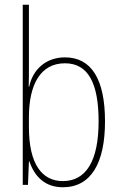

<svg xmlns="http://www.w3.org/2000/svg" viewBox="-20 -780 512 810"><path d="M102 -494V-760H76V0H98L102 -99H104C126 -35 170 10 245 10C364 10 423 -92 423 -268C423 -445 366 -538 254 -538C174 -538 118 -487 103 -414H101C102 -436 102 -469 102 -494ZM254 -513C352 -513 396 -429 396 -268C396 -99 342 -16 245 -16C157 -16 102 -88 102 -243V-285C102 -424 151 -513 254 -513Z"/></svg>

Font: Noto Sans Gujarati UI Condensed Thin
Style: Regular
Weight: 100
Width: 3
Designer: Jelle Bosma - Monotype Design Team, Universal Thirst
Foundry: Monotype Imaging Inc.
Version: Version 2.106